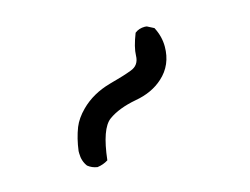

<svg xmlns="http://www.w3.org/2000/svg" viewBox="-55 -904 610 469"><g transform="rotate(-15 250.0 -669.5)"><path d="M342.8 -685.1Q375.5 -714.4 375.5 -761.2Q375.5 -786.6 362.8 -811L345.7 -819.8Q343.3 -820.3 340.8 -820.3Q325.7 -820.3 315.4 -812Q302.2 -778.3 301.8 -757.8Q301.3 -733.4 279.8 -725.6Q261.2 -718.3 222.7 -708Q177.2 -695.3 147.5 -665.5Q128.4 -646.5 120.1 -626Q109.9 -599.6 106 -568.8Q106 -565.9 106 -563Q106 -543.5 116.7 -529.3Q127 -521 140.6 -519Q155.8 -521 168 -528.8Q176.8 -606.9 202.6 -625.7Q228.5 -644.5 272.9 -652.8Q315.4 -660.2 342.8 -685.1Z"/></g></svg>

Font: Bakudai
Style: Light
Weight: 300
Version: Version 1.48